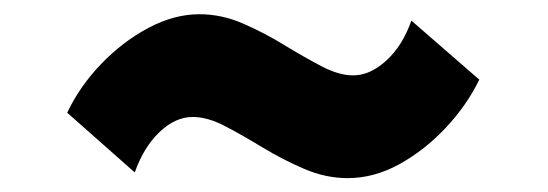

<svg xmlns="http://www.w3.org/2000/svg" viewBox="-20 -549 771 270"><path d="M469 -298.5Q506 -298.5 541.8 -318.2Q577.5 -338 607 -369.5Q636.5 -401 654 -437L558.5 -520Q546 -484.5 523.2 -463.8Q500.5 -443 476.5 -443Q456.5 -443 431.8 -456Q407 -469 379.2 -486Q351.5 -503 321.5 -516Q291.5 -529 260.5 -529Q225 -529 188.8 -509.8Q152.5 -490.5 122.2 -459Q92 -427.5 74.5 -390.5L169.5 -306.5Q182 -342 204.2 -363.2Q226.5 -384.5 251 -384.5Q272 -384.5 296.8 -371.5Q321.5 -358.5 349.5 -341.5Q377.5 -324.5 407.8 -311.5Q438 -298.5 469 -298.5Z"/></svg>

Font: Spartan ExtraBold
Style: Regular
Weight: 800
Designer: Matt Bailey, Mirko Velimirovic
Foundry: Matt Bailey
Version: Version 1.003; ttfautohint (v1.8.3)